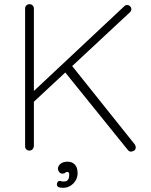

<svg xmlns="http://www.w3.org/2000/svg" viewBox="-20 -720 722 918"><path d="M606 5Q598 5 592 -2L290 -376L322 -408L624 -30Q629 -23 629 -16Q629 -4 620.5 0.5Q612 5 606 5ZM588 -696Q596 -696 602 -690Q608 -684 608 -676Q608 -668 602 -662L136 -228L127 -271L574 -690Q580 -696 588 -696ZM121 0Q111 0 105.5 -6Q100 -12 100 -21V-679Q100 -688 106 -694Q112 -700 121 -700Q130 -700 136 -694Q142 -688 142 -679V-21Q141 -12 135 -6Q129 0 121 0ZM351 108Q351 128 341 144Q331 160 315.5 169Q300 178 282 178Q266 178 259 174Q252 170 252 162Q252 155 255.5 150Q259 145 265 145Q270 145 275.5 147Q281 149 294 147Q302 145 306.5 137Q311 129 311 114Q311 102 301 102Q295 102 291.5 106Q288 110 280 110Q269 111 263 102.5Q257 94 257 87Q257 73 269.5 63Q282 53 304 53Q324 53 337.5 66.5Q351 80 351 108Z"/></svg>

Font: Quicksand Variable Light
Style: Regular
Weight: 300
Designer: Andrew Paglinawan
Foundry: Andrew Paglinawan
Version: Version 3.004